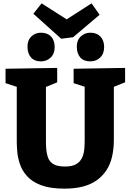

<svg xmlns="http://www.w3.org/2000/svg" viewBox="-20 -1112 779 1145"><path d="M419 -702 726 -707V-621L641 -587L659 -629V-280Q659 -223 648 -176.5Q637 -130 613.5 -95Q590 -60 555 -35.5Q520 -11 472.5 1Q425 13 364 13Q279 13 225 -7.5Q171 -28 141 -62Q111 -96 98.5 -134Q86 -172 83 -207Q80 -242 80 -266V-629L99 -588L13 -616V-702L321 -707V-621L238 -587L254 -629V-266Q254 -239 256.5 -216.5Q259 -194 265 -176Q271 -158 283.5 -145Q296 -132 316.5 -125.5Q337 -119 367 -119Q398 -119 418.5 -126Q439 -133 452.5 -147Q466 -161 473.5 -180.5Q481 -200 483 -225Q485 -250 485 -280V-629L500 -590L419 -616ZM519 -746Q480 -746 459.5 -768.5Q439 -791 438 -831Q437 -871 461 -894Q485 -917 519 -917Q557 -917 579 -894Q601 -871 601 -831Q601 -791 577 -768.5Q553 -746 519 -746ZM224 -746Q186 -746 165.5 -768.5Q145 -791 144 -831Q143 -871 166.5 -894Q190 -917 224 -917Q263 -917 284.5 -894Q306 -871 306 -831Q306 -791 282 -768.5Q258 -746 224 -746ZM526 -1092 574 -1024 416 -890 345 -881 179 -1030 228 -1092 438 -958 319 -959Z"/></svg>

Font: Bitter Thin ExtraBold
Style: Regular
Weight: 800
Version: Version 3.020